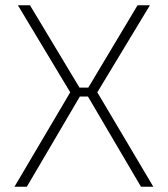

<svg xmlns="http://www.w3.org/2000/svg" viewBox="-20 -710 638 730"><path d="M550 -690 350 -359 563 0H516L305 -359L503 -690ZM94 -690 293 -359 82 0H35L247 -359L48 -690ZM335 -377V-343H269V-377Z"/></svg>

Font: Exo 2 ExtraLight
Style: Regular
Weight: 250
Designer: Natanael Gama
Foundry: Natanael Gama
Version: Version 2.010